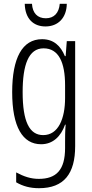

<svg xmlns="http://www.w3.org/2000/svg" viewBox="-20 -748 482 1009"><path d="M331 -728H294C290 -680 264 -652 221 -652C177 -652 151 -679 148 -728H110C112 -649 156 -609 219 -609C286 -609 330 -655 331 -728ZM201 -542C97 -542 44 -443 44 -264C44 -81 99 10 196 10C258 10 300 -31 322 -93H325C322 -57 322 -28 322 -2V30C322 146 275 192 184 192C142 192 106 180 65 158V210C101 231 139 241 185 241C317 241 375 164 375 20V-532H331L325 -453H321C299 -506 263 -542 201 -542ZM209 -494C289 -494 322 -419 322 -300V-233C322 -125 287 -38 207 -38C135 -38 99 -108 99 -264C99 -407 130 -494 209 -494Z"/></svg>

Font: Noto Sans Gujarati UI ExtraCondensed Light
Style: Regular
Weight: 300
Width: 2
Designer: Jelle Bosma - Monotype Design Team, Universal Thirst
Foundry: Monotype Imaging Inc.
Version: Version 2.106